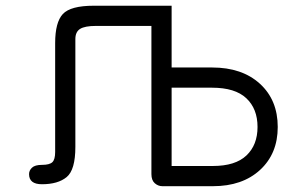

<svg xmlns="http://www.w3.org/2000/svg" viewBox="-20 -641 1067 668"><path d="M717.8 -335.9H577.1V-63.5H720.7Q798.8 -63.5 837.4 -100.1Q876 -136.7 876 -199.2Q876 -262.7 836.9 -299.3Q797.9 -335.9 717.8 -335.9ZM577.1 -406.2H717.8Q822.3 -406.2 884.3 -349.6Q946.3 -293 946.3 -199.2Q946.3 -106.4 884.8 -49.8Q823.2 6.8 720.7 6.8H544.9Q530.3 6.8 518.6 -3.4Q506.8 -13.7 506.8 -35.2V-550.8H313.5Q275.4 -550.8 258.8 -540.5Q242.2 -530.3 242.2 -504.9V-129.9Q242.2 -49.8 211.9 -24.9Q181.6 0 126 0Q81.1 0 81.1 -35.2Q81.1 -47.9 91.3 -57.6Q101.6 -67.4 126 -67.4Q152.3 -67.4 162.1 -76.7Q171.9 -85.9 171.9 -112.3V-491.2Q171.9 -563.5 198.7 -592.3Q225.6 -621.1 306.6 -621.1H577.1Z"/></svg>

Font: Jura
Style: DemiBold
Weight: 600
Version: Version 2.4